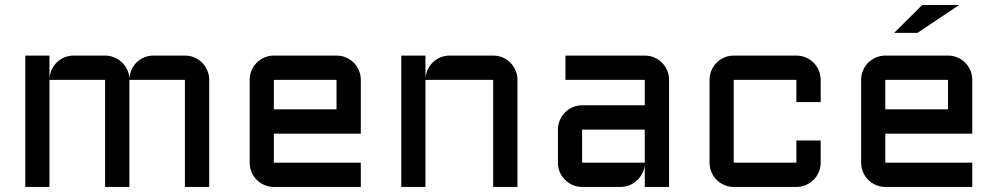

<svg xmlns="http://www.w3.org/2000/svg" viewBox="-20 -740 3949 760"><path d="M492.2 -423.8V0H396V-423.8H175.8V0H80.1V-520H175.8V-428.2Q176.8 -447.3 184.6 -464.1Q192.4 -481 205.3 -493.4Q218.3 -505.9 235.4 -512.9Q252.4 -520 272 -520H396Q415 -520 432.1 -512.9Q449.2 -505.9 462.4 -493.4Q475.6 -481 483.6 -464.1Q491.7 -447.3 492.2 -428.2Q493.2 -447.3 500.7 -464.1Q508.3 -481 521.2 -493.4Q534.2 -505.9 551.3 -512.9Q568.4 -520 587.9 -520H711.9Q731.9 -520 749.5 -512.5Q767.1 -504.9 780 -491.9Q793 -479 800.5 -461.4Q808.1 -443.8 808.1 -423.8V0H711.9V-423.8Z M1408.2 -210.9H1064V-96.2H1408.2V0H1064Q1044.4 0 1026.9 -7.6Q1009.3 -15.1 996.3 -28.1Q983.4 -41 975.8 -58.6Q968.3 -76.2 968.3 -96.2V-423.8Q968.3 -443.8 975.8 -461.4Q983.4 -479 996.3 -491.9Q1009.3 -504.9 1026.9 -512.5Q1044.4 -520 1064 -520H1312Q1332 -520 1349.6 -512.5Q1367.2 -504.9 1380.1 -491.9Q1393.1 -479 1400.6 -461.4Q1408.2 -443.8 1408.2 -423.8ZM1064 -423.8V-307.1H1312V-423.8Z M2028.3 0H1932.1V-423.8H1664.1V0H1568.4V-520H1664.1V-428.2Q1665 -447.3 1672.9 -464.1Q1680.7 -481 1693.6 -493.4Q1706.5 -505.9 1723.6 -512.9Q1740.7 -520 1760.3 -520H1932.1Q1952.1 -520 1969.7 -512.5Q1987.3 -504.9 2000.2 -491.9Q2013.2 -479 2020.8 -461.4Q2028.3 -443.8 2028.3 -423.8Z M2188.5 -227.1Q2188.5 -247.1 2196 -264.4Q2203.6 -281.7 2216.6 -294.9Q2229.5 -308.1 2247.1 -315.7Q2264.6 -323.2 2284.2 -323.2H2532.2V-423.8H2218.3V-520H2532.2Q2552.2 -520 2569.8 -512.5Q2587.4 -504.9 2600.3 -491.9Q2613.3 -479 2620.8 -461.4Q2628.4 -443.8 2628.4 -423.8V0H2532.2V-87.9Q2530.8 -69.8 2522.5 -53.7Q2514.2 -37.6 2501.2 -25.6Q2488.3 -13.7 2471.7 -6.8Q2455.1 0 2436.5 0H2284.2Q2264.6 0 2247.1 -7.6Q2229.5 -15.1 2216.6 -28.1Q2203.6 -41 2196 -58.6Q2188.5 -76.2 2188.5 -96.2ZM2284.2 -96.2H2532.2V-227.1H2284.2Z M2884.3 -423.8V-96.2H3132.3V-184.1H3228.5V-96.2Q3228.5 -76.2 3220.9 -58.6Q3213.4 -41 3200.4 -28.1Q3187.5 -15.1 3169.9 -7.6Q3152.3 0 3132.3 0H2884.3Q2864.7 0 2847.2 -7.6Q2829.6 -15.1 2816.7 -28.1Q2803.7 -41 2796.1 -58.6Q2788.6 -76.2 2788.6 -96.2V-423.8Q2788.6 -443.8 2796.1 -461.4Q2803.7 -479 2816.7 -491.9Q2829.6 -504.9 2847.2 -512.5Q2864.7 -520 2884.3 -520H3132.3Q3152.3 -520 3169.9 -512.5Q3187.5 -504.9 3200.4 -491.9Q3213.4 -479 3220.9 -461.4Q3228.5 -443.8 3228.5 -423.8V-335.9H3132.3V-423.8Z M3828.6 -210.9H3484.4V-96.2H3828.6V0H3484.4Q3464.8 0 3447.3 -7.6Q3429.7 -15.1 3416.7 -28.1Q3403.8 -41 3396.2 -58.6Q3388.7 -76.2 3388.7 -96.2V-423.8Q3388.7 -443.8 3396.2 -461.4Q3403.8 -479 3416.7 -491.9Q3429.7 -504.9 3447.3 -512.5Q3464.8 -520 3484.4 -520H3732.4Q3752.4 -520 3770 -512.5Q3787.6 -504.9 3800.5 -491.9Q3813.5 -479 3821 -461.4Q3828.6 -443.8 3828.6 -423.8ZM3484.4 -423.8V-307.1H3732.4V-423.8ZM3630.4 -720.2H3776.4L3611.8 -609.9H3519.5Z"/></svg>

Font: Aldrich [RUS by Daymarius]
Style: Regular
Weight: 400
Designer: Matthew Desmond
Foundry: Matthew Desmond
Version: Version 1.002 August 24, 2018